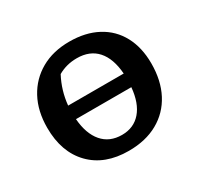

<svg xmlns="http://www.w3.org/2000/svg" viewBox="-122 -688 878 847"><g transform="rotate(-30 317.0 -264.5)"><path d="M309 10Q187 10 117 -62Q47 -134 47 -258Q47 -343 81 -406Q115 -469 176.5 -504Q238 -539 321 -539Q403 -539 463 -507Q523 -475 555 -415.5Q587 -356 587 -275Q587 -188 553.5 -124Q520 -60 457.5 -25Q395 10 309 10ZM217 -434Q183 -370 176 -297H459Q453 -376 416 -417.5Q379 -459 313 -459Q260 -459 217 -434ZM318 -66Q378 -66 414.5 -108Q451 -150 458 -228H176Q182 -151 218.5 -108.5Q255 -66 318 -66Z"/></g></svg>

Font: Piazzolla SC SemiBold
Style: Regular
Weight: 600
Designer: Juan Pablo del Peral
Foundry: Huerta Tipografica
Version: Version 1.330